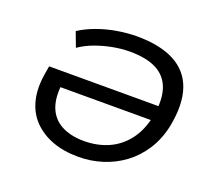

<svg xmlns="http://www.w3.org/2000/svg" viewBox="-122 -873 1150 1041"><g transform="rotate(20 453.0 -352.5)"><path d="M424 9Q339 9 273.5 -15.5Q208 -40 163.5 -86Q119 -132 102.5 -199Q86 -266 100 -350L108 -398H786L774 -313H168L209 -353Q194 -260 215.5 -200.5Q237 -141 291 -111.5Q345 -82 423 -82Q499 -82 562 -109.5Q625 -137 669 -193.5Q713 -250 731 -336Q749 -431 729 -495Q709 -559 650.5 -591Q592 -623 494 -623Q445 -623 395 -613.5Q345 -604 298 -587Q251 -570 210 -542L178 -627Q219 -654 273.5 -674Q328 -694 387.5 -704Q447 -714 501 -714Q634 -714 717.5 -670Q801 -626 831 -538.5Q861 -451 836 -321Q819 -239 779 -177Q739 -115 683.5 -74Q628 -33 561.5 -12Q495 9 424 9Z"/></g></svg>

Font: Nunito Sans 7pt SemiExpanded Medium
Style: Italic
Weight: 500
Width: 6
Italic angle: -9°
Designer: Vernon Adams
Foundry: Vernon Adams
Version: Version 3.101;gftools[0.9.27]